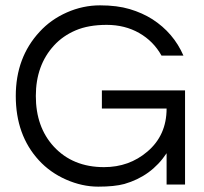

<svg xmlns="http://www.w3.org/2000/svg" viewBox="-20 -690 763 718"><path d="M550 -618Q629 -567 666 -482H584Q554 -536 500.5 -566.5Q447 -597 379 -597Q311 -597 263 -576.5Q215 -556 182 -520Q114 -446 114 -331Q114 -215 181 -142Q252 -65 369 -65Q463 -65 531 -123Q603 -184 603 -284H361V-352H672V0H603V-117Q546 -31 445 -2Q408 8 347.5 8Q287 8 227 -18.5Q167 -45 125 -91Q39 -185 39 -331Q39 -475 128 -571Q170 -617 230 -643.5Q290 -670 354 -670Q418 -670 465 -656Q512 -642 550 -618Z"/></svg>

Font: Questrial
Style: Regular
Weight: 400
Designer: Joe Prince
Foundry: Joe Prince
Version: Version 1.002